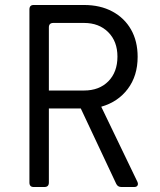

<svg xmlns="http://www.w3.org/2000/svg" viewBox="-20 -750 640 770"><path d="M115 0Q98 0 98 -18V-712Q98 -730 115 -730H317Q382 -730 430.5 -704Q479 -678 505.5 -631.5Q532 -585 532 -522Q532 -446 492.5 -393.5Q453 -341 386 -322L531 -21Q535 -12 531.5 -6Q528 0 518 0H467Q452 0 446 -13L304 -315H176V-18Q176 0 158 0ZM176 -387H317Q378 -387 414.5 -424Q451 -461 451 -523Q451 -584 414 -621Q377 -658 317 -658H194Q176 -658 176 -640Z"/></svg>

Font: Pitagon Sans Mono Light
Style: Regular
Weight: 300
Monospace: yes
Designer: Travis Tran
Foundry: Pitagon
Version: Version 1.001; ttfautohint (v1.8.4.7-5d5b);gftools[0.9.26]